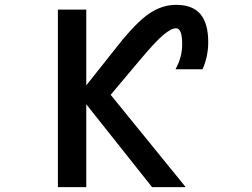

<svg xmlns="http://www.w3.org/2000/svg" viewBox="-20 -771 1040 792"><path d="M706.1 -751Q774.4 -751 806.6 -712.9Q838.9 -674.8 838.9 -597.7Q838.9 -537.1 815.4 -485.4H704.1Q732.4 -537.1 731.4 -589.8Q731.4 -654.3 706.1 -654.3Q686.5 -654.3 654.3 -627.4Q622.1 -600.6 559.6 -526.4L436.5 -379.9L746.1 1H607.4L335.9 -340.8V1H218.8V-731.4H335.9V-418.9L467.8 -585Q542 -678.7 595.2 -714.8Q648.4 -751 706.1 -751Z"/></svg>

Font: Gen Shin Gothic Monospace Medium
Style: Regular
Weight: 500
Designer: [Source Han Sans]
Ryoko NISHIZUKA  (kana & ideographs); Paul D. Hunt (Latin, Greek & Cyrillic); Wenlong ZHANG  (bopomofo
Version: Version 1.002.20150607